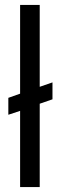

<svg xmlns="http://www.w3.org/2000/svg" viewBox="-20 -763 248 783"><path d="M62 0V-311L14 -295V-364L62 -381V-743H142V-409L194 -427V-358L142 -340V0Z"/></svg>

Font: Saira Condensed Medium
Style: Regular
Weight: 500
Width: 3
Designer: Hector Gatti with collaboration of the Omnibus-Type team
Foundry: Omnibus-Type
Version: Version 1.101